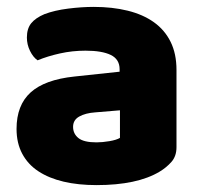

<svg xmlns="http://www.w3.org/2000/svg" viewBox="-20 -521 584 557"><path d="M260 -108Q277 -108 297.5 -111.5Q318 -115 328 -121V-201L256 -195Q228 -193 210 -183Q192 -173 192 -153Q192 -133 207.5 -120.5Q223 -108 260 -108ZM252 -501Q306 -501 350.5 -490Q395 -479 426.5 -456.5Q458 -434 475 -399.5Q492 -365 492 -318V-94Q492 -68 477.5 -51.5Q463 -35 443 -23Q378 16 260 16Q207 16 164.5 6Q122 -4 91.5 -24Q61 -44 44.5 -75Q28 -106 28 -147Q28 -216 69 -253Q110 -290 196 -299L327 -313V-320Q327 -349 301.5 -361.5Q276 -374 228 -374Q190 -374 154 -366Q118 -358 89 -346Q76 -355 67 -373.5Q58 -392 58 -412Q58 -438 70.5 -453.5Q83 -469 109 -480Q138 -491 177.5 -496Q217 -501 252 -501Z"/></svg>

Font: Baloo Thambi
Style: Regular
Weight: 400
Designer: Aadarsh Rajan and Ek Type
Foundry: Ek Type
Version: Version 1.443;PS 1.000;hotconv 16.6.51;makeotf.lib2.5.65220;